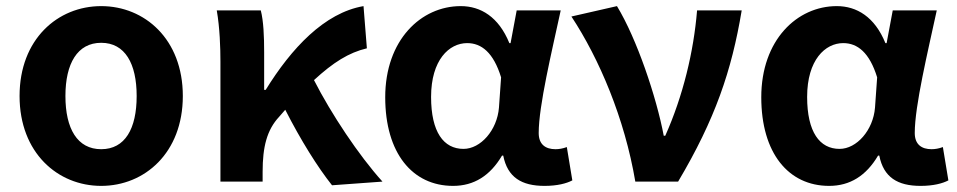

<svg xmlns="http://www.w3.org/2000/svg" viewBox="-20 -594 3130 628"><path d="M311 14C453 14 578 -94 578 -280C578 -466 453 -574 311 -574C169 -574 44 -466 44 -280C44 -94 169 14 311 14ZM311 -106C233 -106 194 -173 194 -280C194 -386 233 -454 311 -454C389 -454 427 -386 427 -280C427 -173 389 -106 311 -106Z M701 0H839V-32C839 -114 853 -169 893 -212C900 -220 907 -228 913 -235C964 -135 1019 -47 1066 12L1231 0C1154 -85 1063 -222 1007 -332C1070 -390 1121 -422 1180 -436L1169 -574C1041 -552 933 -436 849 -300H844V-423C844 -475 842 -525 833 -560H689C699 -503 701 -437 701 -393Z M1462 14C1530 14 1583 -19 1622 -85H1626C1640 -14 1686 14 1761 14C1803 14 1833 6 1852 -4L1834 -113C1821 -108 1808 -106 1797 -106C1765 -106 1742 -121 1742 -159C1742 -248 1785 -426 1814 -560H1670L1650 -453H1646C1611 -539 1552 -574 1487 -574C1357 -574 1240 -463 1240 -276C1240 -93 1329 14 1462 14ZM1496 -107C1431 -107 1390 -162 1390 -277C1390 -398 1449 -453 1508 -453C1555 -453 1594 -422 1619 -341L1612 -242C1606 -168 1552 -107 1496 -107Z M2058 0H2198C2319 -204 2373 -362 2406 -560H2260C2249 -425 2214 -280 2156 -150H2151C2127 -277 2063 -467 1998 -574L1849 -540C1940 -402 2023 -207 2058 0Z M2692 14C2760 14 2813 -19 2852 -85H2856C2870 -14 2916 14 2991 14C3033 14 3063 6 3082 -4L3064 -113C3051 -108 3038 -106 3027 -106C2995 -106 2972 -121 2972 -159C2972 -248 3015 -426 3044 -560H2900L2880 -453H2876C2841 -539 2782 -574 2717 -574C2587 -574 2470 -463 2470 -276C2470 -93 2559 14 2692 14ZM2726 -107C2661 -107 2620 -162 2620 -277C2620 -398 2679 -453 2738 -453C2785 -453 2824 -422 2849 -341L2842 -242C2836 -168 2782 -107 2726 -107Z"/></svg>

Font: Source Han Sans CN
Style: Bold
Weight: 700
Designer: Ryoko NISHIZUKA 西塚涼子 (kana, bopomofo & ideographs); Paul D. Hunt (Latin, Greek & Cyrillic); Sandoll Communications 산돌커뮤니
Foundry: Adobe
Version: Version 2.001;hotconv 1.0.107;makeotfexe 2.5.65593